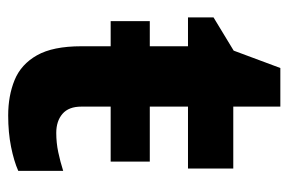

<svg xmlns="http://www.w3.org/2000/svg" viewBox="-139 -563 712 474"><g transform="rotate(90 217.0 -326.0)"><path d="M32.2 -243.2V-339.8H378.9V-243.2ZM308.1 -108.9Q332.5 -108.9 355.7 -113.8Q378.9 -118.7 401.9 -126V-15.1Q377.9 -4.4 342.5 2.7Q307.1 9.8 265.1 9.8Q216.3 9.8 177.5 -6.1Q138.7 -22 116.5 -61.3Q94.2 -100.6 94.2 -170.9V-434.1H22.9V-497.1L105 -546.9L147.9 -662.1H243.2V-545.9H396V-434.1H243.2V-170.9Q243.2 -139.6 261 -124.3Q278.8 -108.9 308.1 -108.9Z"/></g></svg>

Font: Wonky
Style: Regular
Weight: 400
Designer: Monotype Design Team
Foundry: Monotype Imaging Inc.
Version: Version 3.000